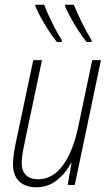

<svg xmlns="http://www.w3.org/2000/svg" viewBox="-20 -784 466 814"><path d="M134 10Q88 10 61.5 -15Q35 -40 35 -89Q35 -109 39.5 -138Q44 -167 50 -193L121 -529H158L86 -187Q81 -163 76.5 -139Q72 -115 72 -94Q72 -59 90.5 -41.5Q109 -24 142 -24Q203 -24 246.5 -83Q290 -142 312 -248L371 -529H408L297 0H267L283 -92H280Q260 -51 222 -20.5Q184 10 134 10ZM347 -606Q323 -636 297.5 -678Q272 -720 256 -757V-764H293Q309 -725 328 -686.5Q347 -648 368 -614V-606ZM221 -606Q197 -636 171.5 -678Q146 -720 130 -757V-764H167Q182 -726 201.5 -686.5Q221 -647 242 -614V-606Z"/></svg>

Font: Noto Sans Condensed ExtraLight
Style: Italic
Weight: 200
Width: 3
Italic angle: -12°
Designer: Monotype Design Team
Foundry: Monotype Imaging Inc.
Version: Version 2.013; ttfautohint (v1.8.4.7-5d5b)